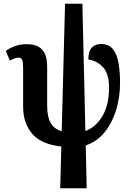

<svg xmlns="http://www.w3.org/2000/svg" viewBox="-20 -780 707 1030"><path d="M303 230 309 6Q201 -6 152.5 -62.5Q104 -119 104 -210V-419Q104 -447 99 -459Q94 -471 79 -471Q70 -471 58 -466.5Q46 -462 33 -455L11 -507Q30 -521 58.5 -532Q87 -543 126 -543Q154 -543 178 -533.5Q202 -524 217.5 -498Q233 -472 233 -421V-212Q233 -154 251.5 -121Q270 -88 311 -76L329 -760H422L438 -77Q493 -97 529 -156.5Q565 -216 565 -311Q565 -384 533 -419Q501 -454 454 -461Q454 -505 472.5 -524.5Q491 -544 522 -544Q564 -544 586 -516Q608 -488 616 -441Q624 -394 624 -336Q624 -256 602 -186.5Q580 -117 539 -68Q498 -19 440 0L445 230Z"/></svg>

Font: Noto Serif ExtraCondensed
Style: Bold
Weight: 700
Width: 2
Designer: Monotype Design Team
Foundry: Monotype Imaging Inc.
Version: Version 2.014; ttfautohint (v1.8.4.7-5d5b)